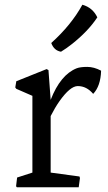

<svg xmlns="http://www.w3.org/2000/svg" viewBox="-20 -796 457 816"><path d="M376 -397Q348.1 -430.2 310.5 -430.2Q278.3 -430.2 232.9 -366.2Q213.4 -338.4 195.3 -302.7V-62.5L317.9 -45.9L319.8 -39.1L314.5 0H51.8L48.3 -4.4L52.7 -41.5L117.7 -62.5V-388.7L49.3 -418.5L44.9 -424.3L49.3 -450.7L178.2 -502.4L186 -498L195.3 -371.6Q236.8 -478.5 306.2 -505.9Q321.8 -511.7 350.6 -511.7Q379.4 -511.7 409.7 -495.6Q407.7 -430.2 376 -397ZM239.3 -576.2Q209.5 -581.1 197.8 -613.3Q282.7 -689.5 330.1 -775.9Q374 -763.7 393.6 -722.2Q354 -662.6 285.2 -608.4Q263.2 -590.8 239.3 -576.2Z"/></svg>

Font: Trykker
Style: Regular
Weight: 400
Designer: Magnus Gaarde
Foundry: Magnus Gaarde
Version: Version 1.001